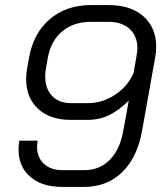

<svg xmlns="http://www.w3.org/2000/svg" viewBox="-20 -728 652 756"><path d="M53 -139Q53 -156 56 -174H128Q126 -158 126 -150Q126 -108 153 -83Q180 -58 226 -58H312Q372 -58 412 -98.5Q452 -139 465 -211L487 -332Q449 -294 410.5 -275Q372 -256 325 -256H258Q177 -256 130 -299.5Q83 -343 83 -417Q83 -439 87 -459L94 -499Q111 -597 176 -652.5Q241 -708 338 -708H408Q495 -708 545 -663.5Q595 -619 595 -544Q595 -522 591 -502L539 -211Q520 -107 460.5 -49.5Q401 8 311 8H225Q145 8 99 -32Q53 -72 53 -139ZM328 -322Q384 -322 434 -355.5Q484 -389 506 -441L518 -510Q521 -525 521 -538Q521 -586 490.5 -614Q460 -642 408 -642H338Q270 -642 225 -604.5Q180 -567 168 -499L161 -459Q158 -443 158 -427Q158 -379 185 -350.5Q212 -322 258 -322Z"/></svg>

Font: Bai Jamjuree
Style: Italic
Weight: 400
Italic angle: -10°
Version: Version 1.000; ttfautohint (v1.6)